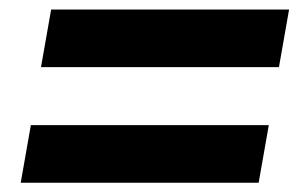

<svg xmlns="http://www.w3.org/2000/svg" viewBox="-20 -550 633 407"><path d="M23.9 -162.6H528.3L549.8 -284.7H45.4ZM66.9 -407.7H571.3L592.8 -529.8H88.4Z"/></svg>

Font: Cascadia Code
Style: Bold Italic
Weight: 700
Italic angle: -10°
Monospace: yes
Designer: Aaron Bell
Foundry: Saja Typeworks
Version: Version 2404.023